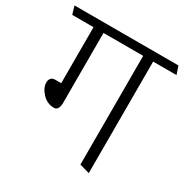

<svg xmlns="http://www.w3.org/2000/svg" viewBox="-171 -816 940 968"><g transform="rotate(30 299.5 -332.0)"><path d="M185 -633V-225Q185 -205 178 -193Q171 -181 157 -181Q117 -181 88.5 -211.5Q60 -242 60 -273Q60 -288 68 -297.5Q76 -307 92 -307H127V-633H3L-11 -680H594L610 -633H474V16L416 0V-633Z"/></g></svg>

Font: Palanquin ExtraLight
Style: Regular
Weight: 275
Designer: Pria Ravichandran
Version: Version 1.001